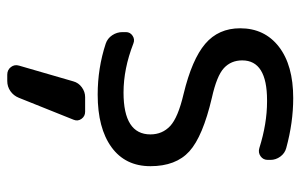

<svg xmlns="http://www.w3.org/2000/svg" viewBox="-172 -426 840 537"><g transform="rotate(90 248.5 -158.0)"><path d="M208 57.6Q211.9 43 224.6 33.7Q237.3 24.4 252 24.4H293Q305.7 24.4 313 34.7Q320.3 44.9 315.4 56.6L253.9 210Q248 224.6 235.4 233.4Q222.7 242.2 207 242.2H189.5Q175.8 242.2 168 231.9Q160.2 221.7 164.1 209ZM445.3 -158.2Q445.3 -87.9 392.1 -49.3Q338.9 -10.7 245.1 -10.7Q170.9 -10.7 102.5 -33.2Q87.9 -38.1 79.1 -51.3Q70.3 -64.5 70.3 -80.1V-89.8Q70.3 -101.6 80.6 -108.4Q90.8 -115.2 102.5 -110.4Q172.9 -83 239.3 -83Q356.4 -83 356.4 -158.2Q356.4 -191.4 333 -213.4Q309.6 -235.4 243.2 -251Q146.5 -274.4 103 -311.5Q59.6 -348.6 59.6 -409.2Q59.6 -477.5 111.3 -517.6Q163.1 -557.6 254.9 -557.6Q323.2 -557.6 394.5 -538.1Q409.2 -534.2 418.5 -521.5Q427.7 -508.8 427.7 -494.1V-486.3Q427.7 -473.6 417.5 -466.3Q407.2 -459 394.5 -462.9Q326.2 -484.4 264.6 -484.4Q262.7 -484.4 260.7 -484.4Q149.4 -484.4 149.4 -415Q149.4 -383.8 170.9 -363.8Q192.4 -343.8 253.9 -330.1Q362.3 -304.7 403.8 -267.1Q445.3 -229.5 445.3 -158.2Z"/></g></svg>

Font: Gen Jyuu GothicL Regular
Style: Regular
Weight: 400
Designer: [Source Han Sans]
Ryoko NISHIZUKA  (kana & ideographs); Paul D. Hunt (Latin, Greek & Cyrillic); Wenlong ZHANG  (bopomofo
Version: Version 1.002.20150607